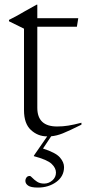

<svg xmlns="http://www.w3.org/2000/svg" viewBox="-20 -592 378 844"><path d="M144 -118Q144 -36 231 -36Q256.5 -36 280 -39.8Q303.5 -43.5 338 -52.5V-44Q283 -16.5 256 -5.8Q229 5 205 7L169 61Q225 79 243.2 100Q261.5 121 261.5 142.5Q261.5 183 227.5 207.8Q193.5 232.5 146.5 232.5Q116 232.5 103.8 224Q91.5 215.5 91.5 202.5Q91.5 194.5 96.5 188Q101.5 181.5 111 181.5Q114.5 181.5 122.5 190Q130.5 198.5 143 206.8Q155.5 215 174 215Q194 215 210 201.2Q226 187.5 226 166.5Q226 146.5 206.8 128.2Q187.5 110 129 94.5V92L187.5 7.5H187Q146.5 7.5 116 -20.5Q85.5 -48.5 85.5 -107.5V-466L19.5 -498.5V-504.5Q42.5 -516 56.5 -523.8Q70.5 -531.5 88.5 -542.2Q106.5 -553 141 -571.5H144V-512H324L318 -474.5H144Z"/></svg>

Font: Newsreader 72pt Light
Style: Regular
Weight: 300
Designer: Hugues Gentile
Foundry: Production Type
Version: Version 1.003; ttfautohint (v1.8.3)